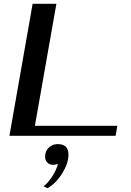

<svg xmlns="http://www.w3.org/2000/svg" viewBox="-20 -720 693 1018"><path d="M153 -700H279L165 -53H602L593 0H30ZM211 268Q235 250 257.5 214.5Q280 179 287 149Q274 154 262 154Q243 154 231 142Q219 130 219 110Q219 82 238.5 63Q258 44 286 44Q343 44 343 100Q343 146 310 199Q277 252 232 278Z"/></svg>

Font: Fahkwang Medium
Style: Italic
Weight: 500
Italic angle: -10°
Version: Version 1.000; ttfautohint (v1.6)